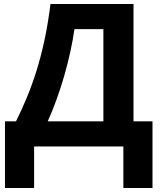

<svg xmlns="http://www.w3.org/2000/svg" viewBox="-20 -734 804 962"><path d="M648.9 -713.9V-126H744.1V208H598.1V0H150.9V208H4.9V-126H60.1Q87.9 -181.6 113.8 -243.7Q139.6 -305.7 162.1 -377Q184.6 -448.2 202.6 -531.7Q220.7 -615.2 232.9 -713.9ZM498 -587.9H353Q345.7 -536.1 333 -477.5Q320.3 -418.9 303 -358.2Q285.6 -297.4 264.4 -238.3Q243.2 -179.2 219.2 -126H498Z"/></svg>

Font: Wonky
Style: Regular
Weight: 400
Designer: Monotype Design Team
Foundry: Monotype Imaging Inc.
Version: Version 3.000